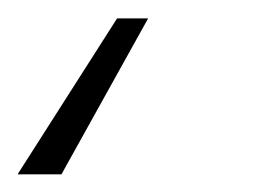

<svg xmlns="http://www.w3.org/2000/svg" viewBox="-46 1 286 214"><path d="M119.1 21.5 22.5 195.3H-26.4L84.5 21.5Z"/></svg>

Font: Inter 24pt ExtraLight
Style: Italic
Weight: 250
Italic angle: -9.3988°
Version: Version 4.001;git-66647c0bb